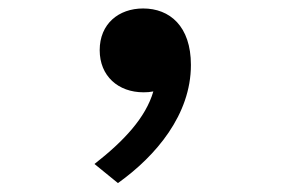

<svg xmlns="http://www.w3.org/2000/svg" viewBox="-20 -194 660 442"><path d="M310.5 18.5C318 18.5 325.5 18 333 16.5C315.5 76.5 266 130 197.5 183.5L251.5 227.5C339 165 419.5 70 419.5 -44.5C419.5 -134 370.5 -174.5 309.5 -174.5C253 -174.5 209.5 -139 209.5 -78.5C209.5 -19 252 18.5 310.5 18.5Z"/></svg>

Font: Monaspace Neon Medium
Style: Regular
Weight: 500
Designer: Riley Cran & the Lettermatic Team
Foundry: Lettermatic
Version: Version 1.200 (Monaspace Neon)